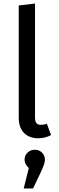

<svg xmlns="http://www.w3.org/2000/svg" viewBox="-20 -770 334 1086"><path d="M86 -104V-739L178 -750V-106Q178 -85 185.5 -74.5Q193 -64 211 -64Q230 -64 245 -70L269 -6Q236 12 196 12Q145 12 115.5 -18.5Q86 -49 86 -104ZM234 133Q234 146 228.5 162Q223 178 208 210L167 296H114L143 180Q119 159 119 133Q119 109 136 93Q153 77 177 77Q201 77 217.5 93Q234 109 234 133Z"/></svg>

Font: Fira GO
Style: Regular
Weight: 400
Designer: Carrois Corporate
Foundry: Carrois Corporate GbR
Version: Version 0.300